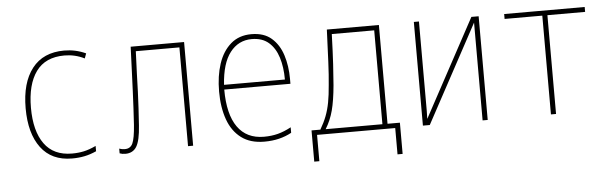

<svg xmlns="http://www.w3.org/2000/svg" viewBox="-45 -689 3090 974"><g transform="rotate(-5 1500.0 -202.0)"><path d="M298 11Q194 11 139.5 -62Q85 -135 85 -263Q85 -393 141.5 -465.5Q198 -538 305 -538Q363 -538 415 -514L406 -489Q358 -513 304 -513Q207 -513 159.5 -447.5Q112 -382 112 -263Q112 -145 159 -79.5Q206 -14 300 -14Q332 -14 360 -20Q388 -26 422 -42V-15Q391 -1 361.5 5Q332 11 298 11Z M569 11Q553 11 540 6V-18Q553 -13 569 -13Q597 -13 608.5 -38Q620 -63 625 -131Q628 -176 630 -216.5Q632 -257 634 -301Q636 -345 638 -400Q640 -455 643 -528H915V0H889V-503H667Q664 -439 662.5 -389Q661 -339 659.5 -296.5Q658 -254 655.5 -213Q653 -172 650 -126Q645 -50 626.5 -19.5Q608 11 569 11Z M1277 11Q1206 11 1160 -23.5Q1114 -58 1092 -119.5Q1070 -181 1070 -262Q1070 -341 1090.5 -403Q1111 -465 1153 -501.5Q1195 -538 1258 -538Q1322 -538 1360.5 -504.5Q1399 -471 1416.5 -416Q1434 -361 1434 -296V-270H1097Q1097 -144 1143 -79Q1189 -14 1277 -14Q1316 -14 1348.5 -22.5Q1381 -31 1416 -50V-22Q1387 -6 1352.5 2.5Q1318 11 1277 11ZM1098 -294H1408Q1408 -357 1392.5 -406.5Q1377 -456 1344 -484.5Q1311 -513 1258 -513Q1190 -513 1147.5 -458Q1105 -403 1098 -294Z M1520 134V-25H1565Q1585 -59 1597 -90.5Q1609 -122 1616 -159Q1623 -196 1627 -247Q1632 -296 1635 -362.5Q1638 -429 1642 -528H1907V-25H1970V134H1944V0H1546V134ZM1651 -243Q1644 -166 1631 -116.5Q1618 -67 1592 -25H1881V-503H1665Q1662 -409 1658.5 -350.5Q1655 -292 1651 -243Z M2085 0V-528H2111V-115Q2111 -92 2111 -73Q2111 -54 2110 -32L2378 -528H2415V0H2389V-498L2120 0Z M2737 0V-503H2545V-528H2955V-503H2763V0Z"/></g></svg>

Font: Noto Sans Mono ExtraCondensed Thin
Style: Regular
Weight: 100
Width: 2
Designer: Monotype Design Team
Foundry: Monotype Imaging Inc.
Version: Version 2.014; ttfautohint (v1.8.4.7-5d5b)